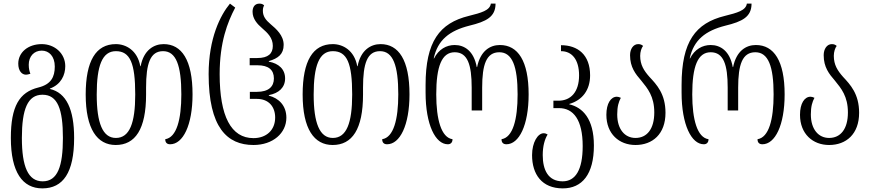

<svg xmlns="http://www.w3.org/2000/svg" viewBox="-20 -791 4816 1062"><path d="M214 251C329 251 390 164 390 -28C390 -186 347 -278 256 -299V-301C318 -324 341 -376 341 -425C341 -495 283 -547 211 -547C135 -547 81 -501 81 -439C81 -399 101 -378 123 -378C132 -378 141 -381 148 -383C143 -396 139 -411 139 -433C139 -479 168 -511 211 -511C251 -511 283 -480 283 -423C283 -365 262 -324 192 -307C87 -281 40 -203 40 -28C40 162 105 251 214 251ZM216 212C135 212 101 130 101 -28C101 -187 133 -267 215 -267C299 -267 328 -187 328 -28C328 129 299 212 216 212Z M620 11C728 11 788 -76 788 -268V-306C788 -440 811 -508 882 -508C954 -508 983 -429 983 -269C983 -130 957 -31 894 -21C894 -4 902 7 921 7C992 7 1045 -98 1045 -269C1045 -459 985 -547 885 -547C831 -547 775 -514 758 -425H756C740 -513 676 -547 621 -547C510 -547 454 -454 454 -268C454 -77 518 11 620 11ZM621 -28C548 -28 515 -110 515 -268C515 -427 545 -508 621 -508C700 -508 728 -441 728 -268C728 -111 697 -28 621 -28Z M1382 11C1490 11 1564 -55 1564 -140C1564 -207 1522 -248 1467 -262V-265C1522 -275 1557 -307 1557 -357C1557 -408 1522 -440 1467 -450V-453C1518 -468 1549 -491 1549 -543C1549 -595 1508 -631 1476 -658C1450 -680 1434 -701 1434 -731C1434 -741 1435 -751 1441 -761C1435 -767 1428 -771 1415 -771C1387 -771 1377 -749 1377 -726C1377 -687 1403 -658 1430 -635C1460 -609 1489 -582 1489 -537C1489 -495 1464 -470 1403 -470H1361V-430H1404C1466 -430 1495 -404 1495 -357C1495 -312 1466 -283 1401 -283H1362V-244H1401C1467 -244 1502 -200 1502 -141C1502 -71 1453 -27 1382 -27C1258 -27 1195 -148 1195 -381C1195 -557 1238 -667 1281 -749L1252 -771C1199 -707 1134 -580 1134 -381C1134 -86 1236 11 1382 11Z M1820 11C1928 11 1988 -76 1988 -268V-306C1988 -440 2011 -508 2082 -508C2154 -508 2183 -429 2183 -269C2183 -130 2157 -31 2094 -21C2094 -4 2102 7 2121 7C2192 7 2245 -98 2245 -269C2245 -459 2185 -547 2085 -547C2031 -547 1975 -514 1958 -425H1956C1940 -513 1876 -547 1821 -547C1710 -547 1654 -454 1654 -268C1654 -77 1718 11 1820 11ZM1821 -28C1748 -28 1715 -110 1715 -268C1715 -427 1745 -508 1821 -508C1900 -508 1928 -441 1928 -268C1928 -111 1897 -28 1821 -28Z M2457 7C2472 7 2483 -2 2483 -21C2421 -30 2393 -129 2393 -269C2393 -423 2423 -502 2495 -502C2566 -502 2589 -434 2589 -306V-180H2647V-306C2647 -434 2670 -502 2742 -502C2814 -502 2843 -423 2843 -269C2843 -130 2817 -31 2754 -21C2754 -4 2762 7 2781 7C2851 7 2904 -98 2904 -269C2904 -454 2845 -542 2745 -542C2690 -542 2637 -509 2619 -420H2617C2601 -509 2549 -542 2495 -542C2449 -542 2406 -518 2381 -468H2379C2401 -570 2466 -621 2576 -649C2671 -672 2721 -698 2721 -771H2695C2690 -733 2641 -720 2573 -703C2411 -663 2334 -561 2334 -321V-279C2334 -100 2389 7 2457 7Z M3093 251C3200 251 3265 173 3265 14C3265 -135 3202 -197 3129 -214V-216C3202 -237 3244 -294 3244 -374C3244 -488 3176 -541 3083 -541V-508C3144 -508 3183 -461 3183 -374C3183 -282 3137 -234 3069 -234H3041V-193H3072C3152 -193 3203 -128 3203 17C3203 149 3163 212 3092 212C3012 212 2982 149 2982 67C2982 17 2993 -21 3009 -47C3003 -51 2996 -54 2987 -54C2955 -54 2923 -4 2923 67C2923 173 2977 251 3093 251Z M3495 11C3589 11 3661 -49 3661 -167C3661 -272 3612 -323 3572 -366C3542 -400 3521 -432 3521 -482C3521 -504 3528 -526 3537 -537C3530 -543 3523 -547 3510 -547C3483 -547 3465 -520 3465 -486C3465 -419 3495 -382 3527 -345C3562 -302 3599 -258 3599 -169C3599 -78 3559 -28 3495 -28C3436 -28 3394 -76 3394 -158C3394 -202 3402 -228 3414 -250C3405 -254 3399 -256 3392 -256C3359 -256 3334 -219 3334 -156C3334 -50 3405 11 3495 11Z M3873 7C3888 7 3899 -2 3899 -21C3837 -30 3809 -129 3809 -269C3809 -423 3839 -502 3911 -502C3982 -502 4005 -434 4005 -306V-180H4063V-306C4063 -434 4086 -502 4158 -502C4230 -502 4259 -423 4259 -269C4259 -130 4233 -31 4170 -21C4170 -4 4178 7 4197 7C4267 7 4320 -98 4320 -269C4320 -454 4261 -542 4161 -542C4106 -542 4053 -509 4035 -420H4033C4017 -509 3965 -542 3911 -542C3865 -542 3822 -518 3797 -468H3795C3817 -570 3882 -621 3992 -649C4087 -672 4137 -698 4137 -771H4111C4106 -733 4057 -720 3989 -703C3827 -663 3750 -561 3750 -321V-279C3750 -100 3805 7 3873 7Z M4566 11C4660 11 4732 -49 4732 -167C4732 -272 4683 -323 4643 -366C4613 -400 4592 -432 4592 -482C4592 -504 4599 -526 4608 -537C4601 -543 4594 -547 4581 -547C4554 -547 4536 -520 4536 -486C4536 -419 4566 -382 4598 -345C4633 -302 4670 -258 4670 -169C4670 -78 4630 -28 4566 -28C4507 -28 4465 -76 4465 -158C4465 -202 4473 -228 4485 -250C4476 -254 4470 -256 4463 -256C4430 -256 4405 -219 4405 -156C4405 -50 4476 11 4566 11Z"/></svg>

Font: Noto Serif Georgian ExtraCondensed Light
Style: Regular
Weight: 300
Width: 2
Designer: Monotype Design Team, Akaki Razmadze
Foundry: Google LLC
Version: Version 2.003